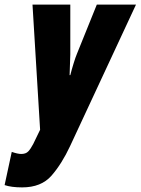

<svg xmlns="http://www.w3.org/2000/svg" viewBox="-79 -573 610 833"><path d="M17 240Q100 240 144.5 189Q189 138 225 61L511 -553H341L255 -340Q249 -326 240.5 -298.5Q232 -271 226 -247H223Q224 -269 224.5 -291.5Q225 -314 226 -337V-553H62L95 -10L65 52Q54 73 43.5 84Q33 95 13 95Q-2 95 -28 86L-59 230Q-30 240 17 240Z"/></svg>

Font: Noto Sans Display Condensed Black
Style: Italic
Weight: 900
Width: 3
Italic angle: -192°
Designer: Monotype Design Team
Foundry: Monotype Imaging Inc.
Version: Version 1.900